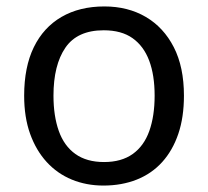

<svg xmlns="http://www.w3.org/2000/svg" viewBox="-20 -566 645 596"><path d="M551 -269Q551 -202 533.5 -150.5Q516 -99 483.5 -63Q451 -27 404.5 -8.5Q358 10 301 10Q248 10 203 -8.5Q158 -27 125 -63Q92 -99 73.5 -150.5Q55 -202 55 -269Q55 -358 85 -419.5Q115 -481 171 -513.5Q227 -546 304 -546Q377 -546 432.5 -513.5Q488 -481 519.5 -419.5Q551 -358 551 -269ZM146 -269Q146 -206 162.5 -159.5Q179 -113 214 -88Q249 -63 303 -63Q357 -63 392 -88Q427 -113 443.5 -159.5Q460 -206 460 -269Q460 -333 443 -378Q426 -423 391.5 -447.5Q357 -472 302 -472Q220 -472 183 -418Q146 -364 146 -269Z"/></svg>

Font: ltamil85
Style: Book
Weight: 400
Designer: Jelle Bosma - Monotype Design Team
Foundry: Monotype Imaging Inc.
Version: Version 2.003